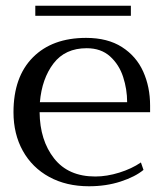

<svg xmlns="http://www.w3.org/2000/svg" viewBox="-20 -639 574 669"><path d="M436 -584H103V-619H436ZM503 -248H118Q119 -150 168.5 -87Q218 -24 312 -24Q352 -24 395.5 -37.5Q439 -51 471 -73L480 -47Q451 -23 400.5 -6.5Q350 10 290 10Q211 10 151.5 -22.5Q92 -55 59.5 -113.5Q27 -172 27 -248Q27 -371 94.5 -439Q162 -507 280 -507Q355 -507 405 -475Q455 -443 479 -389.5Q503 -336 503 -271ZM423 -283Q423 -328 409 -371Q395 -414 363.5 -442.5Q332 -471 282 -471Q207 -471 166.5 -418Q126 -365 119 -283Z"/></svg>

Font: Trirong
Style: Regular
Weight: 400
Designer: Katatrad Team
Foundry: CadsonDemak
Version: Version 1.001